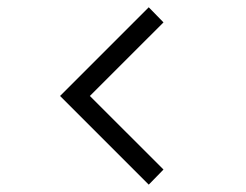

<svg xmlns="http://www.w3.org/2000/svg" viewBox="-20 -593 680 530"><path d="M390.6 -83.3 431.3 -125 228.1 -328.1 431.3 -531.2 390.6 -572.9 145.8 -328.1Z"/></svg>

Font: Manrope3
Style: Regular
Weight: 400
Width: 4
Designer: Mikhail Sharanda
Foundry: Mikhail Sharanda
Version: Version 3.000;PS 003.000;hotconv 1.0.88;makeotf.lib2.5.64775